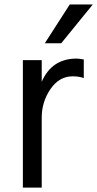

<svg xmlns="http://www.w3.org/2000/svg" viewBox="-20 -812 434 856"><path d="M82 24.4V-543.9H166V-447.3Q210.9 -550.8 321.3 -550.8Q332 -550.8 353.5 -546.9V-463.9Q333 -471.7 303.7 -471.7Q244.1 -471.7 205.1 -415Q166 -358.4 166 -287.1V24.4ZM179.7 -619.1 291 -792H393.6L252.9 -619.1Z"/></svg>

Font: GenEi M Gothic v2 Regular
Style: Regular
Weight: 400
Version: Version 2.0